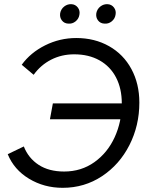

<svg xmlns="http://www.w3.org/2000/svg" viewBox="-20 -886 713 919"><path d="M602 -391 588 -315H219L233 -391ZM647 -395Q647 -285 599.5 -191.5Q552 -98 468 -42.5Q384 13 280 13Q191 13 119 -30.5Q47 -74 17 -148L94 -185Q116 -129 165 -97Q214 -65 287 -65Q369 -65 432 -110Q495 -155 529 -229.5Q563 -304 563 -391Q563 -462 535.5 -515Q508 -568 456.5 -597Q405 -626 335 -626Q275 -626 225 -600.5Q175 -575 141 -528L84 -576Q126 -634 196 -669Q266 -704 345 -704Q433 -704 502 -665Q571 -626 609 -555.5Q647 -485 647 -395ZM268 -823Q272 -843 287.5 -855Q303 -867 322 -866Q341 -865 352.5 -850Q364 -835 360 -815Q357 -796 341.5 -783.5Q326 -771 306 -773Q287 -774 276 -788.5Q265 -803 268 -823ZM441 -823Q445 -843 460.5 -855Q476 -867 495 -866Q514 -865 525.5 -850Q537 -835 533 -815Q530 -796 514.5 -783.5Q499 -771 479 -773Q460 -774 449 -788.5Q438 -803 441 -823Z"/></svg>

Font: Fixel Italic Variable Display Thin
Style: Italic
Weight: 100
Italic angle: -10°
Designer: AlfaBravo + MacPaw
Foundry: Kyrylo Tkachov, Marchela Mozhyna, Serhii Makarenko, Maria Weinstein, Zakhar Kryvoshyya
Version: Version 1.210;Glyphs 3.2 (3217)